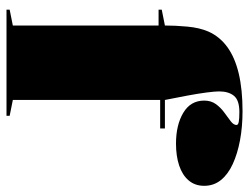

<svg xmlns="http://www.w3.org/2000/svg" viewBox="-110 -676 785 606"><g transform="rotate(90 283.0 -372.5)"><path d="M10 0V-10L60 -20V-480H10V-490L60 -500Q60 -533 63.5 -571Q67 -609 79 -637Q95 -673 128 -697Q161 -721 211.5 -733Q262 -745 330 -745Q380 -745 422.5 -737Q465 -729 497.5 -714Q530 -699 548 -676.5Q566 -654 566 -624Q566 -595 549 -575Q532 -555 502 -545Q472 -535 433 -535Q374 -535 335.5 -558Q297 -581 297 -624Q297 -646 308.5 -661.5Q320 -677 335.5 -688Q351 -699 362.5 -708Q374 -717 374 -726Q374 -731 364.5 -733Q355 -735 333 -735Q296 -735 282 -718Q268 -701 268 -671Q268 -658 271.5 -631Q275 -604 281.5 -569.5Q288 -535 295 -500H385V-485H295V-20L345 -10V0Z"/></g></svg>

Font: Kalnia
Style: Bold
Weight: 700
Designer: Frida Medrano
Foundry: Frida Medrano
Version: Version 1.105